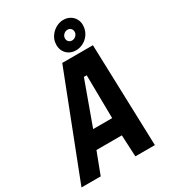

<svg xmlns="http://www.w3.org/2000/svg" viewBox="-235 -1068 1060 1185"><g transform="rotate(-30 294.5 -476.0)"><path d="M270.5 -725H489L512 0H373L365.5 -154H184.5L126 0H-11ZM367 -276 363 -583.5H343L231.5 -276ZM294.5 -838Q294.5 -847.5 296 -857Q300.5 -883.5 317.5 -905.2Q334.5 -927 358.5 -939.5Q382.5 -952 408.5 -952Q434 -952 454.5 -940.5Q475 -929 486.5 -909Q498 -889 498 -864.5Q498 -855.5 496.5 -846.5Q492 -818.5 475.5 -796.2Q459 -774 434.8 -761.8Q410.5 -749.5 384 -749.5Q358 -749.5 337.5 -761Q317 -772.5 305.8 -792.5Q294.5 -812.5 294.5 -838ZM432.5 -846.5Q433 -849 433 -854Q433 -868 423.8 -877.2Q414.5 -886.5 400.5 -886.5Q386.5 -886.5 375 -876.8Q363.5 -867 361 -854Q360.5 -851.5 360.5 -847Q360.5 -833 369.5 -823.8Q378.5 -814.5 393 -814.5Q407 -814.5 418.5 -824.2Q430 -834 432.5 -846.5Z"/></g></svg>

Font: JuliaMono ExtraBold
Style: Italic
Weight: 800
Italic angle: -9°
Monospace: yes
Designer: cormullion
Foundry: corm
Version: Version 0.057; ttfautohint (v1.8.4)